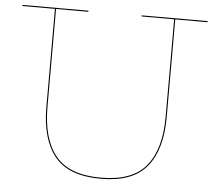

<svg xmlns="http://www.w3.org/2000/svg" viewBox="-53 -810 984 876"><g transform="rotate(5 439.0 -372.5)"><path d="M863 -752V-747H715V-299Q715 -151 650.5 -72Q586 7 439 7Q292 7 228 -72Q164 -151 164 -299V-747H15V-752H317V-747H169V-299Q169 -153 231.5 -75.5Q294 2 439 2Q584 2 647 -75.5Q710 -153 710 -299V-747H561V-752Z"/></g></svg>

Font: Hepta Slab Hairline
Style: Regular
Weight: 400
Designer: Michael LaGattuta
Foundry: Michael LaGattuta
Version: Version 1.100; ttfautohint (v1.8) -l 8 -r 50 -G 200 -x 14 -D